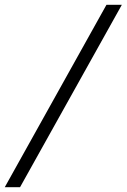

<svg xmlns="http://www.w3.org/2000/svg" viewBox="-20 -691 530 804"><path d="M64 92.8H0L425.8 -670.9H490.2Z"/></svg>

Font: Charis SIL CyrE
Style: Regular
Weight: 400
Foundry: SIL International
Version: Version 5.000